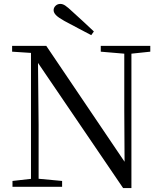

<svg xmlns="http://www.w3.org/2000/svg" viewBox="-20 -965 836 992"><path d="M465 -802.5 451.4 -783.4Q416.3 -801.8 381.6 -820.1Q346.9 -838.4 312.4 -856.9Q281.8 -873.9 269.4 -886.7Q257 -899.5 257 -912.4Q257 -925.2 267 -935Q276.9 -944.8 291.7 -944.8Q304.4 -944.8 317.4 -936Q330.5 -927.2 353.9 -905.1Q380.5 -881.7 408.5 -855.3Q436.4 -828.9 465 -802.5ZM44.5 0V-30.1L150.3 -42.1H171.8L300.9 -30.1V0ZM140.1 0V-704.6H175.7L179.5 -319.3V0ZM500.6 -698V-728H756.5V-698L651.5 -686.9H630.9ZM616.1 6.7 166.9 -653.8 164.7 -655.5 140.7 -691.6 42.6 -698V-728H219.1L641.4 -102.9L623.8 -96.7L622.1 -395.1V-728H659V6.7Z"/></svg>

Font: Noto Serif JP
Style: Regular
Weight: 200
Designer: Ryoko NISHIZUKA 西塚涼子 (kana & ideographs); Frank Grießhammer (Latin, Greek & Cyrillic); Wenlong ZHANG 张文龙 (bopomofo); San
Foundry: Adobe
Version: Version 2.001;hotconv 1.1.0;makeotfexe 2.6.0